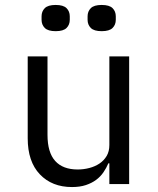

<svg xmlns="http://www.w3.org/2000/svg" viewBox="-20 -744 640 776"><path d="M422 -84H418Q410 -65 398 -47.5Q386 -30 368.5 -17Q351 -4 327 4Q303 12 271 12Q190 12 141 -39.5Q92 -91 92 -185V-516H172V-199Q172 -128 203 -93.5Q234 -59 294 -59Q318 -59 341 -65Q364 -71 382 -83Q400 -95 411 -113.5Q422 -132 422 -158V-516H502V0H422ZM205 -618Q174 -618 161 -631Q148 -644 148 -664V-678Q148 -698 161 -711Q174 -724 205 -724Q236 -724 249 -711Q262 -698 262 -678V-664Q262 -644 249 -631Q236 -618 205 -618ZM391 -618Q360 -618 347 -631Q334 -644 334 -664V-678Q334 -698 347 -711Q360 -724 391 -724Q422 -724 435 -711Q448 -698 448 -678V-664Q448 -644 435 -631Q422 -618 391 -618Z"/></svg>

Font: IBM Plex Mono
Style: Regular
Weight: 400
Monospace: yes
Designer: Mike Abbink, Paul van der Laan, Pieter van Rosmalen
Foundry: Bold Monday
Version: Version 2.3